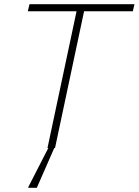

<svg xmlns="http://www.w3.org/2000/svg" viewBox="-20 -708 663 918"><path d="M207 0 346 -654H113L121 -688H623L615 -654H382L243 0ZM115 190 116 185 220 -18H247L245 -13L156 190Z"/></svg>

Font: Saira Thin
Style: Italic
Weight: 100
Italic angle: -12°
Designer: Hector Gatti with collaboration of the Omnibus-Type team
Foundry: Omnibus-Type
Version: Version 1.101